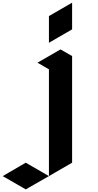

<svg xmlns="http://www.w3.org/2000/svg" viewBox="-367 -1020 733 1440"><path d="M0 -699.2Q57.6 -732.4 173.8 -799.8Q173.8 -866.2 173.8 -1000Q115.2 -965.8 0 -899.4Q0 -833 0 -699.2ZM-85.9 -549.8Q-28.3 -583 86.9 -649.4Q115.2 -632.8 173.8 -599.6Q173.8 -333 173.8 200.2Q115.2 233.4 0 300.8Q0 34.2 0 -500Q-29.3 -516.6 -85.9 -549.8ZM-173.8 400.4Q-116.2 367.2 0 300.8Q-57.6 267.6 -173.8 200.2Q-231.4 233.4 -346.7 300.8Q-289.1 334 -173.8 400.4Z"/></svg>

Font: DreiFraktur
Style: Regular
Weight: 400
Designer: JayCobs
Version: Version 1.2